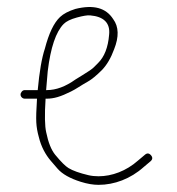

<svg xmlns="http://www.w3.org/2000/svg" viewBox="-20 -501 494 537"><path d="M109 -249C110.5 -269 112 -286.7 113.5 -302C121.5 -368 136.4 -412 158.1 -434C165.4 -441.3 177.6 -447.3 194.9 -452C212.1 -456.7 224.5 -458.7 232 -458C270.2 -454.8 288.7 -436.8 285.2 -404C282.3 -368.4 271.9 -341.9 254.1 -324.5C250.4 -320.8 246.3 -316.8 242 -312.4C237.7 -308 227.3 -300.9 211 -291C205.5 -287.7 199 -283.7 191.5 -279C163.6 -259 136.9 -249 111.2 -249ZM107.5 -225H111.2C120.6 -225 130.5 -226.5 140.9 -229.5C146.6 -231.2 152.6 -233.3 158.9 -236C165.1 -238.7 171.6 -241.7 178.4 -245C185.1 -248.3 192.1 -252.3 199.4 -257C206.6 -261.7 215.6 -267 226.2 -273.1C236.8 -279.1 249.8 -289.8 265 -305C278.9 -319.4 290.2 -338.7 299.1 -363C313.1 -398.1 312.3 -426.3 296.6 -447.5C276.4 -479.1 242 -488.6 190.8 -476C171.8 -470 157.5 -462.5 148 -453.5C130.6 -437.1 116.6 -407.6 105.5 -365C96.8 -339 90.2 -300.3 85.5 -249H49.5C46.2 -249 43.3 -247.7 41 -245C38.7 -242.3 37.5 -239.5 37.5 -236.5C37.5 -233.5 38.7 -230.8 41 -228.5C43.3 -226.2 46.2 -225 49.5 -225H83.5C81.5 -194.3 80.8 -172.3 81.5 -159C82.2 -145.7 84.5 -132 88.5 -118C95.1 -90.2 107.7 -68.1 121.8 -51.5C128.2 -43.8 134.8 -36.3 141.2 -29C154.3 -14.1 175.9 -1.9 205.9 7.5C224 13.2 240.6 16 255.6 16C299.5 16 345 -0.7 382.1 -34L401.1 -50C407.1 -55.3 407.4 -61 402.1 -67C396.7 -73 391.1 -73.3 385.1 -68L366.1 -52C333.1 -22.7 292.9 -8 255.6 -8C245.4 -8 236 -9 227.5 -11C202.5 -16.9 183.9 -23.5 171.7 -30.9C162.9 -36.2 150.5 -48.5 134.5 -68C123.4 -81.5 115 -102.5 109.2 -131.1C105.3 -147.9 104.5 -179.2 107.5 -225Z"/></svg>

Font: Proton
Style: SeBdCnd
Weight: 500
Version: Version 1.017